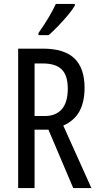

<svg xmlns="http://www.w3.org/2000/svg" viewBox="-20 -1029 501 983"><path d="M199 -780Q309 -780 361 -730Q413 -680 413 -579Q413 -509 387.5 -460.5Q362 -412 304 -386L448 -66H355L228 -365H157V-66H73V-780ZM200 -704H157V-435H209Q266 -435 296.5 -470Q327 -505 327 -575Q327 -643 296 -673.5Q265 -704 200 -704ZM363 -1000Q351 -979 327 -950.5Q303 -922 276.5 -894.5Q250 -867 229 -849H177V-860Q235 -942 266 -1009H363Z"/></svg>

Font: Noto Sans Malayalam UI ExtraCondensed
Style: Regular
Weight: 400
Width: 2
Designer: Jelle Bosma - Monotype Design Team
Foundry: Monotype Imaging Inc.
Version: Version 2.104; ttfautohint (v1.8.4.7-5d5b)